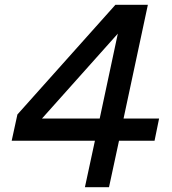

<svg xmlns="http://www.w3.org/2000/svg" viewBox="-20 -785 721 805"><path d="M378 -195H29L53 -305L464 -765H600L498 -288H647L628 -195H479L437 0H336ZM398 -288 474 -644 156 -288Z"/></svg>

Font: Application Medium
Style: Italic
Weight: 500
Italic angle: -12°
Designer: Wei Huang
Foundry: Wei Huang
Version: Version 0.012